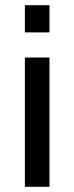

<svg xmlns="http://www.w3.org/2000/svg" viewBox="-20 -721 287 741"><path d="M76 0V-499H171V0ZM76 -596V-701H171V-596Z"/></svg>

Font: TypoPRO Titillium Text
Style: 600 wt
Weight: 600
Designer: Accademia di Belle Arti di Urbino and others
Foundry: Accademia di Belle Arti di Urbino and others.
Version: Version 25.000